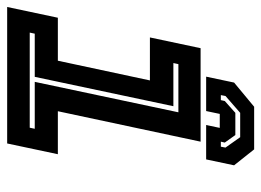

<svg xmlns="http://www.w3.org/2000/svg" viewBox="-117 -613 730 536"><g transform="rotate(90 248.0 -345.0)"><path d="M-0.5 0 29.5 -141.5H149.5L204.5 -398.5H84.5L114.5 -540H375.5L290.5 -141.5H410.5L380.5 0ZM71 -63H336.5L339.5 -77H208.5L293.5 -478H159L156 -464H276.5L194.5 -77H74ZM397 -689.5 441.5 -633.5 425 -555.5H329L337 -593.5H298L290 -555.5H194L210.5 -633.5L278 -689.5ZM363 -650.5H295L248 -609.5L245.5 -596.5H259.5L262 -607.5L295 -637H357L378 -607.5L375.5 -596.5H389.5L392 -609.5Z"/></g></svg>

Font: Tourney Thin
Style: Italic
Weight: 100
Italic angle: -12°
Designer: Tyler Finck
Foundry: Etcetera Type Co
Version: Version 1.015